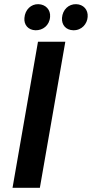

<svg xmlns="http://www.w3.org/2000/svg" viewBox="-20 -900 440 920"><path d="M40 0H171L293 -700H162ZM150 -755C185 -754 217 -778 220 -819C223 -853 199 -879 164 -880C129 -881 100 -854 97 -814C94 -781 115 -756 150 -755ZM331 -755C372 -754 398 -786 400 -819C403 -853 380 -879 345 -880C309 -881 280 -854 277 -814C275 -780 296 -756 331 -755Z"/></svg>

Font: Fixel Display 20240404 SemiBold
Style: Italic
Weight: 600
Italic angle: -10°
Designer: AlfaBravo + MacPaw
Foundry: Kyrylo Tkachov, Marchela Mozhyna, Serhii Makarenko, Maria Weinstein, Zakhar Kryvoshyya
Version: Version 1.211;Glyphs 3.2 (3225)